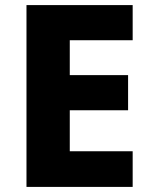

<svg xmlns="http://www.w3.org/2000/svg" viewBox="-20 -734 595 754"><path d="M501 0V-140H254V-301H483V-439H254V-576H501V-714H84V0Z"/></svg>

Font: Noto Sans Ethiopic ExtraBold
Style: Regular
Weight: 800
Designer: Monotype Design Team
Foundry: Monotype Imaging Inc.
Version: Version 2.102